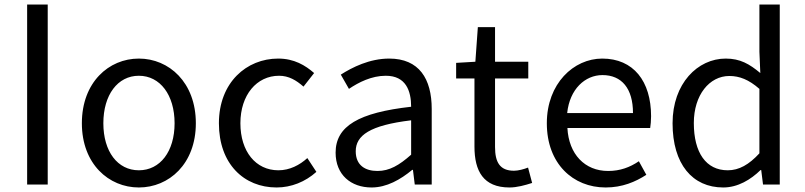

<svg xmlns="http://www.w3.org/2000/svg" viewBox="-20 -816 3561 849"><path d="M100 0H191V-796H100Z M594 13C727 13 846 -91 846 -271C846 -452 727 -557 594 -557C461 -557 342 -452 342 -271C342 -91 461 13 594 13ZM594 -63C500 -63 437 -146 437 -271C437 -396 500 -481 594 -481C688 -481 752 -396 752 -271C752 -146 688 -63 594 -63Z M1203 13C1268 13 1330 -12 1379 -56L1339 -117C1305 -86 1261 -63 1211 -63C1111 -63 1043 -146 1043 -271C1043 -396 1115 -481 1214 -481C1257 -481 1290 -461 1322 -433L1369 -493C1330 -527 1281 -557 1210 -557C1071 -557 948 -452 948 -271C948 -91 1059 13 1203 13Z M1623 13C1690 13 1751 -22 1803 -65H1806L1814 0H1889V-334C1889 -468 1833 -557 1701 -557C1614 -557 1537 -518 1487 -486L1523 -423C1566 -452 1623 -481 1686 -481C1775 -481 1798 -414 1798 -344C1567 -318 1464 -259 1464 -141C1464 -43 1532 13 1623 13ZM1649 -60C1595 -60 1553 -85 1553 -147C1553 -217 1615 -262 1798 -284V-132C1745 -85 1702 -60 1649 -60Z M2233 13C2266 13 2302 3 2333 -7L2315 -75C2297 -68 2272 -61 2253 -61C2190 -61 2169 -99 2169 -166V-469H2316V-543H2169V-696H2093L2082 -543L1997 -538V-469H2078V-168C2078 -60 2117 13 2233 13Z M2658 13C2732 13 2790 -12 2838 -43L2805 -103C2765 -76 2722 -60 2669 -60C2566 -60 2495 -134 2489 -250H2855C2857 -263 2859 -282 2859 -302C2859 -457 2781 -557 2643 -557C2517 -557 2398 -447 2398 -271C2398 -92 2514 13 2658 13ZM2488 -316C2499 -422 2567 -484 2644 -484C2729 -484 2779 -425 2779 -316Z M3178 13C3243 13 3300 -22 3343 -64H3346L3354 0H3428V-796H3338V-587L3342 -493C3294 -533 3253 -557 3189 -557C3065 -557 2954 -447 2954 -271C2954 -90 3042 13 3178 13ZM3198 -63C3102 -63 3048 -141 3048 -272C3048 -396 3117 -480 3205 -480C3250 -480 3291 -464 3338 -423V-138C3292 -88 3248 -63 3198 -63Z"/></svg>

Font: DAIFUKU Sans JP
Style: Regular
Weight: 400
Designer: Original font ‘Source Han Sans JP’ : Ryoko NISHIZUKA  (kana, bopomofo & ideographs); Paul D. Hunt (Latin, Greek & Cyrill
Foundry: Daifuku
Version: Version 1.001